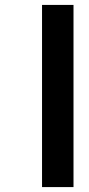

<svg xmlns="http://www.w3.org/2000/svg" viewBox="-20 -761 360 781"><path d="M279 0H151V-741H279Z"/></svg>

Font: Poppins SemiBold
Style: Regular
Weight: 600
Designer: Ninad Kale (Devanagari), Jonny Pinhorn (Latin)
Foundry: Indian Type Foundry
Version: Version 3.002 2017